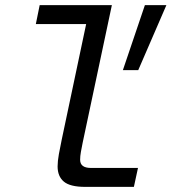

<svg xmlns="http://www.w3.org/2000/svg" viewBox="-20 -730 670 750"><path d="M313 0Q254 0 229.5 -20.5Q205 -41 205 -80Q205 -100 210 -128Q215 -156 221 -184L325 -676L358 -636H120L135 -710H417L303 -173Q299 -153 296 -136.5Q293 -120 293 -106Q293 -90 303.5 -82Q314 -74 335 -74H519L503 0ZM460 -456 546 -710H630L520 -456Z"/></svg>

Font: Geist Mono
Style: Italic
Weight: 400
Italic angle: -12°
Monospace: yes
Designer: Basement.studio, Andrés Briganti, Mateo Zaragoza
Foundry: Basement.studio, Vercel, Andrés Briganti, Guido Ferreyra, Mateo Zaragoza
Version: Version 1.500